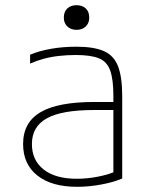

<svg xmlns="http://www.w3.org/2000/svg" viewBox="-20 -710 590 740"><path d="M277 10Q179 10 124 -33.5Q69 -77 69 -155Q69 -238 136 -277.5Q203 -317 344 -317H433V-286H343Q218 -286 160.5 -254Q103 -222 103 -155Q103 -92 148.5 -56.5Q194 -21 276 -21Q317 -21 359.5 -29.5Q402 -38 431 -52L417 -29V-340Q417 -403 405 -437.5Q393 -472 362 -485Q331 -498 272 -498Q239 -498 207.5 -494.5Q176 -491 148.5 -483.5Q121 -476 96 -465V-499Q131 -514 177 -522Q223 -530 274 -530Q342 -530 380.5 -513Q419 -496 435 -454.5Q451 -413 451 -340V-22Q419 -8 371 1Q323 10 277 10ZM275 -595Q253 -595 239.5 -608Q226 -621 226 -642Q226 -665 239.5 -677.5Q253 -690 275 -690Q297 -690 310.5 -677.5Q324 -665 324 -642Q324 -621 310.5 -608Q297 -595 275 -595Z"/></svg>

Font: M PLUS Code Latin SemiExpanded ExtraLight
Style: Regular
Weight: 250
Width: 6
Designer: Coji Morishita
Foundry: UNDERFOREST DESIGN
Version: Version 1.002; ttfautohint (v1.8.3)